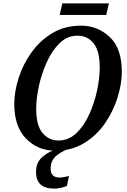

<svg xmlns="http://www.w3.org/2000/svg" viewBox="-20 -876 745 1130"><path d="M306 11Q402 11 475.5 -34Q549 -79 598 -150.5Q647 -222 672 -302.5Q697 -383 697 -453Q697 -592 625.5 -658.5Q554 -725 457 -725Q361 -725 288 -681Q215 -637 165 -567Q115 -497 89.5 -416.5Q64 -336 64 -263Q64 -132 133 -60.5Q202 11 306 11ZM324 -49Q268 -49 230.5 -93Q193 -137 193 -236Q193 -294 208.5 -367.5Q224 -441 255 -509.5Q286 -578 331 -622Q376 -666 436 -666Q495 -666 531 -621Q567 -576 567 -478Q567 -418 551.5 -344.5Q536 -271 505.5 -203.5Q475 -136 429.5 -92.5Q384 -49 324 -49ZM299 234Q336 234 374 218L386 160Q368 164 354.5 166.5Q341 169 331 169Q278 169 278 117Q278 64 318.5 35Q359 6 387 0H319Q267 15 229.5 47.5Q192 80 192 136Q192 234 299 234ZM331 -788 347 -856H621L605 -788Z"/></svg>

Font: Noto Serif SemiCondensed Semi
Style: Italic
Weight: 600
Width: 4
Italic angle: -12°
Designer: Monotype Design Team
Foundry: Monotype Imaging Inc.
Version: Version 1.901